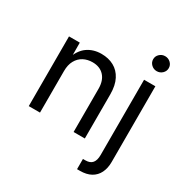

<svg xmlns="http://www.w3.org/2000/svg" viewBox="-210 -914 1236 1286"><g transform="rotate(30 407.5 -271.5)"><path d="M160.6 -321.3V0H73.7V-539.1H157.2L157.7 -408.7H143.1Q168 -482.9 213.9 -514.9Q259.8 -546.9 321.8 -546.9Q376.5 -546.9 418.2 -524.2Q460 -501.5 483.6 -455.8Q507.3 -410.2 507.3 -340.8V0H420.4V-334Q420.4 -397.5 387.7 -432.9Q355 -468.3 297.9 -468.3Q258.8 -468.3 227.8 -451.7Q196.8 -435.1 178.7 -402.3Q160.6 -369.6 160.6 -321.3ZM654.3 -539.1H741.7V46.4Q741.7 94.7 724.1 130.4Q706.5 166 672.1 185.1Q637.7 204.1 586.9 204.1H564.9V125H584Q620.6 125 637.5 104.2Q654.3 83.5 654.3 43.5ZM698.2 -630.9Q673.8 -630.9 656 -647.9Q638.2 -665 638.2 -689Q638.2 -712.9 656 -729.7Q673.8 -746.6 698.2 -746.6Q723.1 -746.6 741 -729.7Q758.8 -712.9 758.8 -689Q758.8 -665 741 -647.9Q723.1 -630.9 698.2 -630.9Z"/></g></svg>

Font: Inter 18pt
Style: Regular
Weight: 400
Designer: Rasmus Andersson
Foundry: rsms
Version: Version 4.001;git-66647c0bb